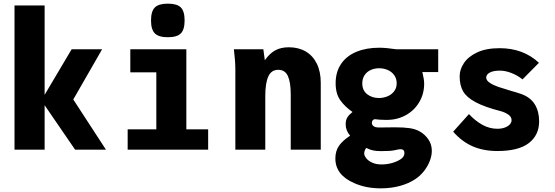

<svg xmlns="http://www.w3.org/2000/svg" viewBox="-20 -820 3040 1052"><path d="M224.5 -243.5V0H59.5V-790H224.5V-300.5L372.5 -550H539.5L381.5 -275L560.5 0H391.5Z M694 -550H1001V-111.5H1120.5V0H679.5V-111.5H836.5V-423.5H694ZM807.5 -708Q807.5 -758.5 828.5 -779.2Q849.5 -800 899.5 -800Q950 -800 970.8 -779.2Q991.5 -758.5 991.5 -708Q991.5 -658 970.8 -637Q950 -616 899.5 -616Q849.5 -616 828.5 -637Q807.5 -658 807.5 -708Z M1261.5 -550H1423L1431 -490Q1458 -528 1488.8 -544.5Q1519.5 -561 1562.5 -561Q1615.5 -561 1655 -538Q1694.5 -515 1716 -471Q1737.5 -427 1737.5 -366V0H1573V-301.5Q1573 -369 1557.5 -403.2Q1542 -437.5 1504.5 -437.5Q1466.5 -437.5 1450 -400.8Q1433.5 -364 1433.5 -293.5V0H1269.5V-437Q1269.5 -486 1261.5 -550Z M1921 183.5Q1817.5 138.5 1817.5 48.5Q1817.5 7 1837.8 -21.8Q1858 -50.5 1898.5 -76.5Q1874 -104.5 1874 -139Q1874 -163 1884 -178Q1894 -193 1911.5 -206.5Q1871 -234 1845 -270Q1819 -306 1819 -364Q1819 -426 1848.8 -469.8Q1878.5 -513.5 1932.5 -536Q1986.5 -558.5 2057.5 -558.5Q2095.5 -558.5 2151.5 -550H2381V-425H2294L2296.5 -414.5Q2304 -384.5 2304 -360.5Q2304 -307 2278 -261.8Q2252 -216.5 2205 -189.8Q2158 -163 2098 -163Q2060.5 -163 2032.5 -167Q2017.5 -162.5 2017.5 -146Q2017.5 -136.5 2026.5 -129Q2035.5 -121.5 2056.5 -121.5L2112.5 -122L2141 -122.5Q2193 -122.5 2224.5 -117.8Q2256 -113 2278.5 -100.5Q2307 -85 2326.5 -57.2Q2346 -29.5 2346 6.5Q2346 33 2334.8 62.2Q2323.5 91.5 2302.8 117.8Q2282 144 2255.5 161.5Q2219.5 185.5 2170.8 198.8Q2122 212 2066 212Q2026.5 212 1991 205.2Q1955.5 198.5 1921 183.5ZM2172 54.5Q2196 40 2196 19Q2196 -2.5 2174.5 -2.5Q2165 -2.5 2143 3Q2130.5 5.5 2114.5 6.8Q2098.5 8 2067.5 8Q2042 8 2024.2 4.2Q2006.5 0.5 1986.5 -9.5Q1975.5 6.5 1975.5 20.5Q1975.5 32.5 1986.2 46.5Q1997 60.5 2018.5 70.8Q2040 81 2071 81Q2098.5 81 2125 74Q2151.5 67 2172 54.5ZM2153.5 -363Q2153.5 -389.5 2140 -408.2Q2126.5 -427 2104.5 -436.5Q2082.5 -446 2057.5 -446Q2032.5 -446 2011.2 -436.5Q1990 -427 1977.5 -408Q1965 -389 1965 -363Q1965 -325 1991.5 -304Q2018 -283 2056.5 -283Q2080.5 -283 2103 -292.2Q2125.5 -301.5 2139.5 -319.8Q2153.5 -338 2153.5 -363ZM2063 -59 2053 -56.5Z M2463 -98.5 2549.5 -195Q2582 -159.5 2621.5 -137Q2661 -114.5 2705.5 -114.5Q2728 -114.5 2745.8 -121Q2763.5 -127.5 2773.2 -138.2Q2783 -149 2783 -161.5Q2783 -180.5 2764.2 -192.8Q2745.5 -205 2725 -210.5Q2634 -234 2585 -260.5Q2536 -287 2517.2 -320Q2498.5 -353 2498.5 -402Q2498.5 -439 2521.8 -474.2Q2545 -509.5 2594.2 -532.8Q2643.5 -556 2717.5 -556Q2847 -556 2933 -476L2843 -385Q2815 -407.5 2781.8 -420.2Q2748.5 -433 2719.5 -433Q2682.5 -433 2663.2 -422.2Q2644 -411.5 2644 -395Q2644 -379.5 2663.2 -366.5Q2682.5 -353.5 2709.5 -344.2Q2736.5 -335 2780.5 -322Q2811.5 -313.5 2836 -305Q2887 -286.5 2910.5 -247.8Q2934 -209 2934 -155Q2934 -80 2877.8 -36.2Q2821.5 7.5 2705 7.5Q2629.5 7.5 2570 -18.2Q2510.5 -44 2463 -98.5Z"/></svg>

Font: JuliaMono Black
Style: Regular
Weight: 900
Monospace: yes
Designer: cormullion
Foundry: corm
Version: Version 0.054; ttfautohint (v1.8.4)